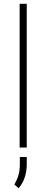

<svg xmlns="http://www.w3.org/2000/svg" viewBox="-20 -770 241 1002"><path d="M119.6 -750V0H82.5V-750ZM119.6 49.3V86.9Q119.6 125.5 108.4 157.5Q97.2 189.5 77.1 212.4L55.2 192.9Q69.3 168 76.4 143.8Q83.5 119.6 83.5 87.9V49.3Z"/></svg>

Font: Roboto Condensed ExtraLight
Style: Regular
Weight: 250
Designer: Christian Robertson
Foundry: Google
Version: Version 3.008; 2023